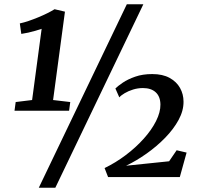

<svg xmlns="http://www.w3.org/2000/svg" viewBox="-20 -835 936 906"><path d="M54 -353.5 131.5 -363 176.5 -699Q165 -695 148 -690Q131 -685 113 -681Q95 -677 80.5 -675L73.5 -724.5Q92.5 -728.5 115.2 -736.2Q138 -744 161 -753.5Q184 -763 204 -773Q224 -783 237.5 -791.5L286.5 -780L230.5 -363L311.5 -353.5L306 -312.5H48.5ZM578.5 -815H656.5L241 51H163ZM490 0.5 473.5 -42Q525.5 -67 573.2 -103Q621 -139 658.2 -180.5Q695.5 -222 716.5 -264Q737.5 -306 737 -342Q736.5 -379.5 714.8 -399.5Q693 -419.5 654.5 -419.5Q630.5 -419.5 608 -412.5Q585.5 -405.5 568.2 -395.2Q551 -385 543 -375.5L524.5 -417.5Q536 -429 559.5 -445Q583 -461 618 -473.2Q653 -485.5 698.5 -485.5Q747.5 -485.5 780.2 -467.5Q813 -449.5 829.5 -420Q846 -390.5 846 -355.5Q846.5 -313 822.8 -269.2Q799 -225.5 759.5 -185Q720 -144.5 672 -110.5Q624 -76.5 575 -53L778 -74L813.5 -126L860.5 -115L828.5 0.5Z"/></svg>

Font: Merriweather 36pt
Style: Bold Italic
Weight: 700
Italic angle: -7.8°
Version: Version 2.101